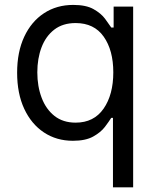

<svg xmlns="http://www.w3.org/2000/svg" viewBox="-20 -573 649 797"><path d="M532.7 204.5H448.9V-83.8H441.8Q432.5 -68.9 415.5 -46.3Q398.4 -23.8 366.8 -6.2Q335.2 11.4 282.7 11.4Q214.5 11.4 162.3 -23.3Q110.1 -57.9 80.6 -121.3Q51.1 -184.7 51.1 -271.3Q51.1 -357.2 80.6 -420.5Q110.1 -483.7 162.6 -518.1Q215.2 -552.6 284.1 -552.6Q337.4 -552.6 368.4 -535Q399.5 -517.4 416 -495.2Q432.5 -473 441.8 -458.8H451.7V-545.5H532.7ZM450.3 -272.7Q450.3 -364.3 410.5 -420.8Q370.7 -477.3 294 -477.3Q240.8 -477.3 205.4 -450.1Q170.1 -422.9 152.5 -376.6Q134.9 -330.3 134.9 -272.7Q134.9 -214.5 152.9 -167.1Q170.8 -119.7 206.1 -91.8Q241.5 -63.9 294 -63.9Q369.7 -63.9 410 -122Q450.3 -180 450.3 -272.7Z"/></svg>

Font: Inter Zeller
Style: Regular
Weight: 400
Designer: Rasmus Andersson; Joe Bland
Foundry: zeller
Version: Version 3.015;git-dec3a8cb1